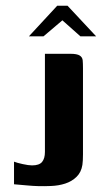

<svg xmlns="http://www.w3.org/2000/svg" viewBox="-20 -648 372 671"><path d="M270 -149Q270 -131 270 -108.5Q270 -86 268 -72Q264 -46 247.5 -30Q231 -14 208 -6.5Q185 1 158 2Q135 3 115 2.5Q95 2 74.5 0Q54 -2 29 -4V-83Q39 -79 59.5 -74.5Q80 -70 92 -70Q117 -70 127 -82Q137 -94 137 -117V-460H226Q249 -460 258.5 -454Q268 -448 269 -437Q270 -426 270 -409ZM81 -521 180 -628H216L316 -521H261L198 -577L132 -521Z"/></svg>

Font: Genos Thin SemiBold
Style: Regular
Weight: 600
Version: Version 1.010